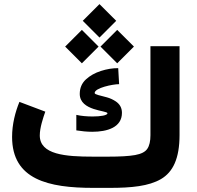

<svg xmlns="http://www.w3.org/2000/svg" viewBox="-20 -911 956 931"><path d="M432.1 -151.4C296.9 -151.4 172.9 -161.1 172.9 -254.4C172.9 -291.5 189 -339.4 199.7 -369.6L74.2 -417C54.2 -368.2 38.6 -309.1 38.6 -247.1C38.6 -40 214.8 0 432.1 0H512.7C617.7 0 701.2 -8.3 760.3 -42.5C818.8 -76.7 850.6 -142.1 850.6 -256.8V-687H709.5V-255.4C709.5 -226.6 704.6 -204.6 694.3 -189.5C684.1 -174.3 664.6 -164.6 635.3 -159.2C605.5 -153.8 562 -151.4 504.4 -151.4ZM350.1 -278.8C374 -274.9 401.4 -272 427.2 -272C500.5 -272 571.3 -293.5 571.3 -363.8C571.3 -389.6 559.6 -406.7 542 -418.9C528.8 -427.7 514.6 -434.6 498.5 -439C466.3 -448.2 439 -452.1 439 -460C439 -484.9 527.3 -502.9 557.6 -502.9L553.2 -580.6C525.9 -580.6 498 -576.2 469.2 -566.9C440.4 -557.6 416 -543.9 396.5 -525.9C376.5 -507.3 366.7 -483.9 366.7 -455.6C366.7 -372.1 501 -376 501 -361.8C501 -351.6 468.3 -346.2 429.2 -346.2C402.3 -346.2 373 -348.6 350.1 -354ZM381.3 -810.1 462.4 -729 543.5 -810.1 462.4 -891.1ZM467.3 -685.1 548.3 -604 629.4 -685.1 548.3 -766.1ZM295.9 -685.1 377 -604 458 -685.1 377 -766.1Z"/></svg>

Font: Vazirmatn Black
Style: Regular
Weight: 900
Designer: Saber Rastikerdar
Foundry: Saber Rastikerdar
Version: Version 33.003